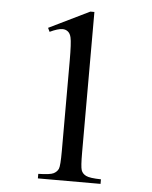

<svg xmlns="http://www.w3.org/2000/svg" viewBox="-50 -718 600 760"><g transform="rotate(5 250.0 -338.0)"><path d="M117.2 -597.2 278.3 -675.8H294.4V-116.7Q294.4 -61 299.1 -47.4Q303.7 -33.7 318.4 -26.4Q333 -19 377.9 -18.1V0H128.9V-18.1Q175.8 -19 189.5 -26.1Q203.1 -33.2 208.5 -45.2Q213.9 -57.1 213.9 -116.7V-474.1Q213.9 -546.4 209 -566.9Q205.6 -582.5 196.5 -589.8Q187.5 -597.2 174.8 -597.2Q156.7 -597.2 124.5 -582Z"/></g></svg>

Font: Jameel Khushkhati
Style: Regular
Weight: 400
Version: Version 3.5